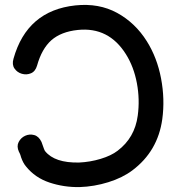

<svg xmlns="http://www.w3.org/2000/svg" viewBox="-20 -754 730 782"><path d="M304 8Q364 6 421.5 -12Q479 -30 519 -60Q623 -138 641 -269Q652 -350 636 -434.5Q620 -519 578 -586Q531 -661 457 -701.5Q383 -742 287 -732Q90 -711 35 -515Q28 -491 39 -475Q50 -459 69 -453.5Q88 -448 106 -455.5Q124 -463 131 -487Q150 -555 189 -590Q229 -625 297 -632Q423 -645 493 -533Q525 -482 537.5 -415.5Q550 -349 541 -283Q529 -193 459 -140Q433 -120 390 -107Q347 -94 302 -92Q203 -90 164 -138Q162 -140 159 -148Q149 -175 149 -176Q138 -199 119 -204Q100 -209 82.5 -201Q65 -193 56 -175.5Q47 -158 57 -136Q60 -131 63 -123Q65 -115 66 -113Q74 -90 86 -76Q123 -30 181.5 -10.5Q240 9 304 8Z"/></svg>

Font: Balsamiq Sans
Style: Regular
Weight: 400
Designer: Michael Angeles
Foundry: Balsamiq SRL
Version: Version 1.020; ttfautohint (v1.8.4.7-5d5b);gftools[0.9.26]